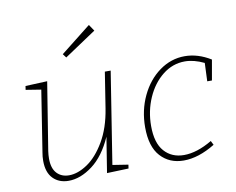

<svg xmlns="http://www.w3.org/2000/svg" viewBox="-83 -888 1234 1005"><g transform="rotate(-10 534.0 -385.5)"><path d="M443 -35 526 -22 523 -2 408 2 438 -186Q395 -89 331 -41Q267 7 204 7Q153 7 121.5 -25Q90 -57 90 -119Q90 -142 94 -163L145 -488L64 -501L67 -521L183 -526L125 -165Q122 -144 122 -125Q122 -73 146.5 -47Q171 -21 211 -21Q258 -21 309 -55.5Q360 -90 401.5 -160.5Q443 -231 459 -332L489 -523H520ZM472 -744 303 -631 288 -651 449 -778Z M1052 -488 1033 -380H1008L1012 -477Q958 -503 910 -503Q845 -503 792 -461Q739 -419 708.5 -349.5Q678 -280 678 -200Q678 -110 717.5 -65.5Q757 -21 822 -21Q891 -21 972 -69L983 -47Q895 7 816 7Q740 7 693 -44.5Q646 -96 646 -199Q646 -289 682 -365Q718 -441 779.5 -485.5Q841 -530 914 -530Q984 -530 1052 -488Z"/></g></svg>

Font: Bitter Pro ExtraLight
Style: Italic
Weight: 275
Italic angle: -9°
Designer: Sol Matas, and Bitter project Authors
Foundry: Sol Matas
Version: Version 1.010